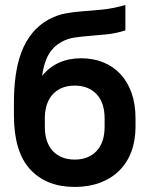

<svg xmlns="http://www.w3.org/2000/svg" viewBox="-20 -729 590 758"><path d="M275 9Q163 9 99 -60.5Q35 -130 35 -274V-326Q35 -381 42 -431.5Q49 -482 65 -524Q81 -566 107.5 -598.5Q134 -631 172 -652Q206 -670 238.5 -676Q271 -682 306.5 -684.5Q342 -687 383 -691Q424 -695 475 -709V-609Q437 -597 402.5 -593.5Q368 -590 336 -587.5Q304 -585 275.5 -581Q247 -577 222 -563Q190 -545 172 -514Q154 -483 146 -429Q174 -464 213 -481.5Q252 -499 300 -499Q348 -499 387.5 -483Q427 -467 455.5 -436.5Q484 -406 499.5 -362Q515 -318 515 -261V-229Q515 -174 498.5 -130Q482 -86 450.5 -55Q419 -24 374.5 -7.5Q330 9 275 9ZM275 -391Q222 -391 190.5 -359Q159 -327 157 -267V-229Q157 -166 189 -132.5Q221 -99 275 -99Q329 -99 361 -132.5Q393 -166 393 -229V-261Q393 -324 361 -357.5Q329 -391 275 -391Z"/></svg>

Font: Retni Sans
Style: Bold
Weight: 700
Designer: Vitaly Kuzmin
Foundry: ParaType Ltd.
Version: Version 1.00;March 2, 2019;FontCreator 11.5.0.2425 64-bit; t